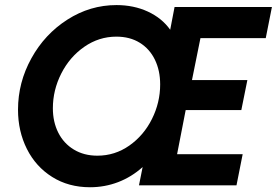

<svg xmlns="http://www.w3.org/2000/svg" viewBox="-20 -748 1118 775"><path d="M52.7 -305.2Q52.7 -415 106.7 -512.7Q160.6 -610.4 252.2 -668.9Q343.8 -727.5 450.2 -727.5Q520 -727.5 576.9 -701.2Q633.8 -674.8 667 -627.9L684.6 -719.7H1077.6L1052.7 -594.2H789.1L754.9 -424.8H978.5L954.1 -303.7H729.5L694.8 -125.5H959.5L934.6 0H541L555.7 -73.7Q511.2 -33.7 457 -12.9Q402.8 7.8 343.3 7.8Q256.8 7.8 190.7 -33.7Q124.5 -75.2 88.6 -146.7Q52.7 -218.3 52.7 -305.2ZM626.5 -407.2Q626.5 -463.4 605.2 -507.1Q584 -550.8 544.2 -575.4Q504.4 -600.1 449.7 -600.1Q379.4 -600.1 320.3 -559.1Q261.2 -518.1 227.3 -451.2Q193.4 -384.3 193.4 -311Q193.4 -255.9 215.3 -212.4Q237.3 -168.9 278.1 -144.3Q318.8 -119.6 373 -119.6Q443.8 -119.6 502 -160.4Q560.1 -201.2 593.3 -267.6Q626.5 -334 626.5 -407.2Z"/></svg>

Font: Reddit Sans Chocolate
Style: Bold Italic
Weight: 700
Italic angle: -11.25°
Designer: Stephen Hutchings
Version: Version 1.013